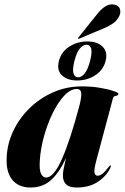

<svg xmlns="http://www.w3.org/2000/svg" viewBox="-20 -848 570 878"><path d="M421.5 -118Q409.5 -73 412 -58.8Q414.5 -44.5 426.5 -44.5Q436.5 -44.5 448 -53Q459.5 -61.5 476.5 -84Q482.5 -92 485 -91.5Q489.5 -91.5 484 -79Q464.5 -40.5 425.8 -15.5Q387 9.5 332 9.5Q296.5 9.5 282 -5.2Q267.5 -20 267.5 -46.5Q267.5 -58.5 271.8 -80Q276 -101.5 282 -126Q252 -60 214 -25.2Q176 9.5 119.5 9.5Q65 9.5 36 -26Q7 -61.5 10.5 -128Q13 -190.5 40.5 -248.8Q68 -307 115 -353Q162 -399 223.2 -426Q284.5 -453 355 -453Q399 -453 437 -446.5Q475 -440 498.2 -432Q521.5 -424 521.5 -419.5Q521.5 -411 510.2 -409.8Q499 -408.5 496.5 -398.5ZM162 -112.5Q159 -69.5 168 -52.8Q177 -36 190.5 -36Q225.5 -36 263 -120.2Q300.5 -204.5 343.5 -366Q352.5 -401 351.5 -421Q350.5 -441 331 -441Q302 -441 273.2 -410Q244.5 -379 220.2 -329.2Q196 -279.5 180.5 -222.2Q165 -165 162 -112.5ZM421 -779.5Q463 -834 500.5 -827.5Q523 -823.5 528 -808Q533 -792.5 527 -778.5Q517.5 -756 498.8 -742.5Q480 -729 457 -719.5L343 -671.5Q338.5 -669.5 337 -671.5Q336 -673.5 339.5 -677.5ZM333 -480Q288 -480 263.2 -503.5Q238.5 -527 249.5 -569.5Q260.5 -611.5 297.2 -635Q334 -658.5 379 -658.5Q425 -658.5 449.2 -634.5Q473.5 -610.5 463 -569.5Q452.5 -528 415.8 -504Q379 -480 333 -480ZM376 -643.5Q360 -643.5 345.2 -626.2Q330.5 -609 320.5 -569.5Q310.5 -531 316 -512.8Q321.5 -494.5 337.5 -494.5Q353.5 -494.5 367.8 -513Q382 -531.5 392 -569.5Q402 -608.5 396.8 -626Q391.5 -643.5 376 -643.5Z"/></svg>

Font: Fraunces 144pt
Style: Bold Italic
Weight: 700
Italic angle: -16°
Version: Version 1.000;[b76b70a41]